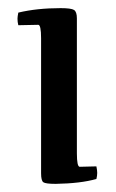

<svg xmlns="http://www.w3.org/2000/svg" viewBox="-20 -741 284 472"><path d="M219 -316Q219 -322 217 -332L176 -331Q169 -331 169 -364V-696Q169 -712 162 -716.5Q155 -721 129 -721Q71 -721 25 -710Q23 -700 23 -695Q23 -687 25 -679L74 -680Q81 -680 81 -647V-315Q81 -297 86.5 -293Q92 -289 117 -289Q178 -290 217 -301Q219 -309 219 -316Z"/></svg>

Font: Federant
Style: Regular
Weight: 400
Designer: Olexa M. Volochay, Alexei Vanyashin, Otto Ludwig Naegele
Foundry: Cyreal (www.cyreal.org)
Version: Version 1.011; ttfautohint (v1.4.1)